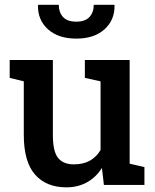

<svg xmlns="http://www.w3.org/2000/svg" viewBox="-20 -782 656 812"><path d="M260.7 10.3Q175.8 10.3 128.2 -43.7Q80.6 -97.7 80.6 -211.4V-438L21 -452.6V-528.3H80.6H203.6V-210.4Q203.6 -142.1 225.3 -114.5Q247.1 -86.9 292.5 -86.9Q332.5 -86.9 360.6 -102.8Q388.7 -118.7 405.3 -147.9V-438L338.9 -452.6V-528.3H405.3H528.3V-89.8L590.8 -75.2V0H419.4L411.1 -71.8Q386.2 -32.2 347.9 -11Q309.6 10.3 260.7 10.3ZM302.7 -618.7Q227.1 -618.7 183.3 -657.7Q139.6 -696.8 140.6 -758.8L141.6 -761.7H228.5Q228.5 -730.5 246.3 -710.4Q264.2 -690.4 302.7 -690.4Q340.3 -690.4 358.4 -710.2Q376.5 -730 376.5 -761.7H463.4L464.4 -758.8Q465.3 -696.8 421.6 -657.7Q377.9 -618.7 302.7 -618.7Z"/></svg>

Font: Roboto Slab LO Medium
Style: Regular
Weight: 500
Designer: Google
Version: Version 2.000